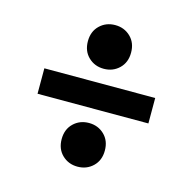

<svg xmlns="http://www.w3.org/2000/svg" viewBox="-91 -732 775 773"><g transform="rotate(15 297.0 -346.0)"><path d="M207 -550Q207 -591 233 -616Q259 -641 297 -641Q335 -641 361 -616Q387 -591 387 -550Q387 -509 361 -484Q335 -459 297 -459Q259 -459 233 -484Q207 -509 207 -550ZM528 -399V-293H66V-399ZM207 -142Q207 -183 233 -208Q259 -233 297 -233Q335 -233 361 -208Q387 -183 387 -142Q387 -101 361 -76Q335 -51 297 -51Q259 -51 233 -76Q207 -101 207 -142Z"/></g></svg>

Font: AmikoBold
Style: Bold
Weight: 700
Designer: Pablo Impallari, Rodrigo Fuenzalida, Andres Torresi
Foundry: Impallari Type
Version: Version 1.000; ttfautohint (v1.3)